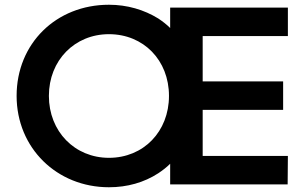

<svg xmlns="http://www.w3.org/2000/svg" viewBox="-20 -777 1261 809"><path d="M439 12C516 12 587 -8 647 -47C665 -59 682 -72 697 -87V0H1192L1193 -120H834V-314H1173V-434H834V-625H1193V-745H697V-659C682 -674 665 -687 647 -699C587 -736 516 -757 439 -757C217 -757 50 -594 50 -373C50 -153 220 12 439 12ZM439 -112C295 -112 186 -223 186 -373C186 -523 295 -633 439 -633C585 -633 692 -523 692 -373C692 -223 585 -112 439 -112Z"/></svg>

Font: Plus Jakarta Sans
Style: Bold
Weight: 700
Designer: Gumpita Rahayu
Foundry: Tokotype
Version: Version 2.071;gftools[0.9.30]